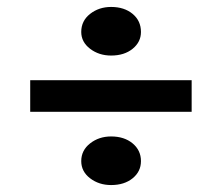

<svg xmlns="http://www.w3.org/2000/svg" viewBox="-20 -587 640 553"><path d="M300 -54Q265 -54 239.5 -73.5Q214 -93 214 -123Q214 -154 239.5 -174Q265 -194 300 -194Q338 -194 362 -174Q386 -154 386 -123Q386 -93 362 -73.5Q338 -54 300 -54ZM300 -427Q265 -427 239.5 -446.5Q214 -466 214 -495Q214 -527 239.5 -547Q265 -567 300 -567Q338 -567 362 -547Q386 -527 386 -495Q386 -466 362 -446.5Q338 -427 300 -427ZM532 -356V-265H67V-356Z"/></svg>

Font: BioRhyme ExtraBold Medium
Style: Regular
Weight: 500
Version: Version 1.600;gftools[0.9.33]